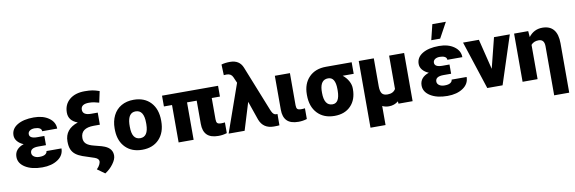

<svg xmlns="http://www.w3.org/2000/svg" viewBox="-62 -1326 6211 2073"><g transform="rotate(-10 3043.0 -289.5)"><path d="M209.5 -164.1Q209.5 -139.2 232.2 -123.3Q254.9 -107.4 292 -107.4Q335.4 -107.4 355.7 -121.8Q376 -136.2 376 -156.2H540.5Q540.5 -80.6 473.6 -35.4Q406.7 9.8 303.2 9.8Q188 9.8 116.7 -34.4Q45.4 -78.6 45.4 -149.4Q45.4 -194.3 71.5 -225.3Q97.7 -256.3 146.5 -272Q103.5 -289.6 79.1 -319.1Q54.7 -348.6 54.7 -383.8Q54.7 -455.6 122.1 -496.6Q189.5 -537.6 303.2 -537.6Q404.3 -537.6 468.3 -491.9Q532.2 -446.3 532.2 -375H367.7Q367.7 -398.4 346.4 -409.4Q325.2 -420.4 292.5 -420.4Q258.8 -420.4 239 -406.2Q219.2 -392.1 219.2 -368.7Q219.2 -320.8 304.7 -320.8H381.8V-219.7H297.9Q209.5 -219.7 209.5 -164.1Z M1027.8 -571.8 976.6 -584.5Q949.7 -590.3 917.5 -590.3Q829.1 -590.3 829.1 -528.8Q829.1 -468.8 921.9 -468.8H993.2V-336.4H927.2Q782.2 -336.4 782.2 -226.6Q782.2 -187.5 808.1 -163.3Q834 -139.2 893.3 -124.8Q952.6 -110.4 972.2 -104.2Q991.7 -98.1 1005.9 -92.3Q1088.4 -58.1 1086.9 19Q1086.9 58.1 1050 108.4Q1013.2 158.7 960 191.9L877.4 132.8Q901.4 109.4 911.4 87.6Q921.4 65.9 921.4 53.2Q921.4 22.9 877 6.8Q791 -20.5 747.8 -36.1Q704.6 -51.8 675.8 -74Q647 -96.2 632.1 -130.1Q617.2 -164.1 617.2 -218.8Q617.2 -353.5 762.7 -401.4Q664.6 -437 664.6 -526.4Q664.6 -615.2 726.6 -668Q788.6 -720.7 894.5 -720.7Q945.8 -720.7 978.3 -715.1Q1010.7 -709.5 1054.2 -694.3Z M1143.1 -269Q1143.1 -348.1 1173.8 -409.9Q1204.6 -471.7 1262.2 -504.9Q1319.8 -538.1 1397.5 -538.1Q1516.1 -538.1 1584.5 -464.6Q1652.8 -391.1 1652.8 -264.6V-258.8Q1652.8 -135.3 1584.2 -62.7Q1515.6 9.8 1398.4 9.8Q1285.6 9.8 1217.3 -57.9Q1148.9 -125.5 1143.6 -241.2ZM1307.6 -258.8Q1307.6 -185.5 1330.6 -151.4Q1353.5 -117.2 1398.4 -117.2Q1486.3 -117.2 1488.3 -252.4V-269Q1488.3 -411.1 1397.5 -411.1Q1314.9 -411.1 1308.1 -288.6Z M2322.8 -410.2H2232.9V-176.8Q2232.9 -147 2243.7 -135.3Q2254.4 -123.5 2286.1 -123.5Q2310.5 -123.5 2327.1 -126.5V-8.8Q2282.7 5.4 2234.4 5.4Q2149.4 5.4 2108.6 -34.9Q2067.9 -75.2 2067.9 -156.2V-410.2H1961.9V0H1797.4V-410.2H1708.5V-528.3H2322.8Z M2494.1 -760.3Q2597.7 -760.3 2632.8 -672.4L2831.5 -174.8L2839.8 -156.7Q2858.4 -117.7 2884.8 -117.2H2901.9L2901.4 6.8Q2885.7 9.3 2840.3 9.3Q2724.6 9.3 2685.1 -94.2L2613.3 -301.3L2521 0H2345.7L2530.8 -525.4L2502 -591.3Q2483.9 -632.3 2435.5 -632.3L2403.8 -630.9L2399.4 -748Q2440.9 -760.3 2494.1 -760.3Z M3110.8 -528.3 3110.4 -176.8Q3110.4 -147 3121.1 -135.3Q3131.8 -123.5 3163.6 -123.5Q3188 -123.5 3204.6 -126.5V-8.8Q3160.2 5.4 3111.8 5.4Q3026.4 5.4 2985.8 -35.2Q2945.3 -75.7 2945.3 -156.2V-528.3Z M3787.6 -401.4H3667Q3706.5 -369.6 3728.5 -329.1Q3750.5 -288.6 3750.5 -249V-238.8Q3750.5 -125.5 3685.1 -57.6Q3619.6 10.3 3506.8 10.3Q3389.2 10.3 3319.8 -62.7Q3250.5 -135.7 3250.5 -262.2V-269Q3250.5 -387.2 3319.3 -457.8Q3388.2 -528.3 3505.9 -528.3Q3505.9 -527.8 3506.3 -527.8V-528.3H3787.6ZM3415 -258.8Q3415 -116.7 3506.8 -116.7Q3583.5 -116.7 3585.9 -249.5V-269Q3585.9 -401.4 3506.3 -401.4Q3422.4 -401.4 3415.5 -287.1Z M4030.3 -528.3V-219.7Q4030.8 -167.5 4048.1 -143.1Q4065.4 -118.7 4109.9 -118.7Q4172.4 -118.7 4198.2 -163.1V-528.3H4362.8V0H4208L4205.6 -25.9Q4162.1 10.3 4103 10.3Q4061.5 10.3 4030.3 -6.3V203.1H3865.2V-528.3Z M4651.4 -164.1Q4651.4 -139.2 4674.1 -123.3Q4696.8 -107.4 4733.9 -107.4Q4777.3 -107.4 4797.6 -121.8Q4817.9 -136.2 4817.9 -156.2H4982.4Q4982.4 -80.6 4915.5 -35.4Q4848.6 9.8 4745.1 9.8Q4629.9 9.8 4558.6 -34.4Q4487.3 -78.6 4487.3 -149.4Q4487.3 -194.3 4513.4 -225.3Q4539.6 -256.3 4588.4 -272Q4545.4 -289.6 4521 -319.1Q4496.6 -348.6 4496.6 -383.8Q4496.6 -455.6 4564 -496.6Q4631.3 -537.6 4745.1 -537.6Q4846.2 -537.6 4910.2 -491.9Q4974.1 -446.3 4974.1 -375H4809.6Q4809.6 -398.4 4788.3 -409.4Q4767.1 -420.4 4734.4 -420.4Q4700.7 -420.4 4680.9 -406.2Q4661.1 -392.1 4661.1 -368.7Q4661.1 -320.8 4746.6 -320.8H4823.7V-219.7H4739.7Q4651.4 -219.7 4651.4 -164.1ZM4716.8 -782.2H4865.2L4772.9 -613.3H4675.3Z M5264.6 -195.8 5348.1 -528.3H5521.5L5349.1 0H5181.2L5008.8 -528.3H5182.6Z M5723.1 -528.3 5728.5 -462.4Q5786.6 -538.1 5878.9 -538.1Q5960.9 -538.1 6002.4 -487.5Q6043.9 -437 6043.9 -337.9V203.1H5878.9V-334.5Q5878.9 -411.1 5815.9 -411.1Q5762.7 -411.1 5732.9 -376V0H5568.4V-528.3Z"/></g></svg>

Font: Roboto
Style: Regular
Weight: 900
Designer: Google
Version: Version 2.001171; 2014